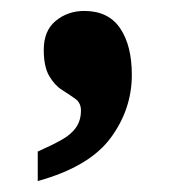

<svg xmlns="http://www.w3.org/2000/svg" viewBox="-20 -177 333 351"><path d="M49 154V100Q74 89 92 79Q110 69 119 56Q128 43 128 25Q128 11 117.5 3.5Q107 -4 93.5 -12.5Q80 -21 70 -38Q60 -55 60 -86Q60 -121 82 -139Q104 -157 134 -157Q178 -157 199.5 -125.5Q221 -94 221 -40Q221 23 182 75.5Q143 128 49 154Z"/></svg>

Font: Noto Serif Khmer SemiCondensed ExtraBold
Style: Regular
Weight: 800
Width: 4
Designer: Danh Hong and the Monotype Design Team
Foundry: Monotype Imaging Inc.
Version: Version 2.004